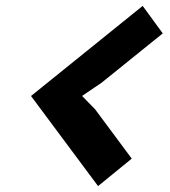

<svg xmlns="http://www.w3.org/2000/svg" viewBox="-20 -730 577 650"><path d="M426 -193 312 -100 85 -405 463 -710 531 -617 324 -450 259 -406V-404L302 -360Z"/></svg>

Font: TypoPRO Sinkin Sans
Style: 600 SemiBold Italic
Weight: 600
Italic angle: -112°
Designer: Keith Bates
Foundry: K-Type
Version: Sinkin Sans (version 1.0)  by Keith Bates   •   © 2014   www